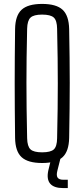

<svg xmlns="http://www.w3.org/2000/svg" viewBox="-20 -826 431 980"><path d="M195 6Q122.5 6 90.2 -23.8Q58 -53.5 57 -122Q56 -202.5 55.5 -270.5Q55 -338.5 55 -402.5Q55 -466.5 55.5 -533.2Q56 -600 57 -677.5Q58 -746.5 90.2 -776.2Q122.5 -806 195 -806Q267.5 -806 299.5 -776.2Q331.5 -746.5 333 -677.5Q334.5 -600 335.2 -533.2Q336 -466.5 336 -402.5Q336 -338.5 335.2 -270.5Q334.5 -202.5 333 -122Q331.5 -53.5 299.5 -23.8Q267.5 6 195 6ZM195 -48.5Q238.5 -48.5 254.8 -63.5Q271 -78.5 271.5 -120.5Q273.5 -203 274.2 -270.2Q275 -337.5 275 -399.5Q275 -461.5 274.2 -528.8Q273.5 -596 271.5 -679Q271 -721 254.8 -736.2Q238.5 -751.5 195 -751.5Q152 -751.5 135.8 -736.2Q119.5 -721 118.5 -679Q116.5 -598.5 115.8 -532.2Q115 -466 115 -403.8Q115 -341.5 115.8 -273.5Q116.5 -205.5 118.5 -120.5Q119.5 -78.5 135.8 -63.5Q152 -48.5 195 -48.5ZM326 134H302.5Q255.5 134 236.2 111.5Q217 89 226.5 44.5L241.5 -17H288.5L273 44.5Q266.5 69.5 274 80.5Q281.5 91.5 303.5 91.5H326Z"/></svg>

Font: Big Shoulders Text Thin Light
Style: Regular
Weight: 300
Version: Version 2.002